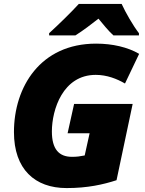

<svg xmlns="http://www.w3.org/2000/svg" viewBox="-20 -947 738 977"><path d="M230 -778V-767H364C405 -793 444 -823 481 -852C499 -830 535 -786 557 -767H687V-778C657 -817 619 -883 599 -927H381C342 -884 276 -820 230 -778ZM319 10C426 10 505 -8 573 -30L655 -418H357L324 -269H436L411 -156C385 -151 372 -149 346 -149C280 -149 244 -188 244 -278C244 -389 300 -566 467 -566C524 -566 575 -546 616 -522L688 -673C630 -707 552 -725 469 -725C185 -725 51 -504 51 -275C51 -86 157 10 319 10Z"/></svg>

Font: Noto Sans Black
Style: Italic
Weight: 900
Italic angle: -12°
Designer: Monotype Design Team
Foundry: Monotype Imaging Inc.
Version: Version 2.013